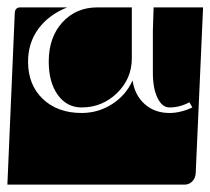

<svg xmlns="http://www.w3.org/2000/svg" viewBox="-20 -510 570 520"><path d="M0 -10 20 -475Q21 -490 35 -490H162Q112 -470 84 -432Q56 -394 56 -343Q56 -280 96 -242Q136 -204 201 -204Q246 -204 283.5 -228Q321 -252 339 -292Q345 -252 372 -228Q399 -204 439 -204Q469 -204 501 -219L493 -233Q467 -219 439 -219Q419 -219 406.5 -245Q394 -271 394 -313V-426L396 -490H530L510 -40Q509 -27 500.5 -18.5Q492 -10 480 -10ZM112 -343Q112 -409 149 -449.5Q186 -490 244 -490H337V-352Q337 -297 297 -258Q257 -219 201 -219Q161 -219 136.5 -253Q112 -287 112 -343Z"/></svg>

Font: PrimecolorB
Style: Medium
Weight: 500
Designer: gluk
Foundry: gluk
Version: Version 0.672